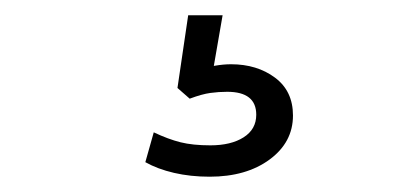

<svg xmlns="http://www.w3.org/2000/svg" viewBox="-20 -40 540 251"><path d="M254 191Q229 191 207.5 186Q186 181 170 172L181 133Q200 142 216 146Q232 150 255 150Q282 150 298.5 139.5Q315 129 315 110Q315 80 277 80Q266 80 255 81.5Q244 83 228 89L212 75L226 -20H271L258 55L237 51Q249 48 260.5 46Q272 44 282 44Q316 44 339.5 61.5Q363 79 363 111Q363 146 332.5 168.5Q302 191 254 191Z"/></svg>

Font: Mulish ExtraLight Light
Style: Regular
Weight: 300
Version: Version 3.603